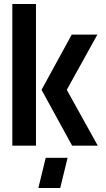

<svg xmlns="http://www.w3.org/2000/svg" viewBox="-20 -733 532 966"><path d="M173 213 210 61H320L283 213ZM343 0 189 -281 341 -559H470L316 -281L472 0ZM42 0V-713H161V0Z"/></svg>

Font: Stick No Bills
Style: Bold
Weight: 700
Version: Version 2.000